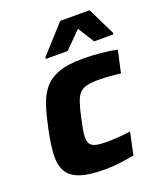

<svg xmlns="http://www.w3.org/2000/svg" viewBox="-136 -808 760 904"><g transform="rotate(-20 244.5 -356.5)"><path d="M233.2 8Q153.8 8 109.4 -7.7Q65 -23.4 47.2 -54Q29.5 -84.6 29.5 -127.8Q29.5 -149.6 34.2 -185.5Q39 -221.4 47.7 -263.1Q60.3 -323.3 75.4 -370.7Q90.5 -418.1 117 -450.8Q143.5 -483.5 189.5 -500.8Q235.5 -518 309.8 -518Q356.4 -518 401.1 -513.8Q445.8 -509.6 482.7 -501.7L458.4 -390.9Q438.6 -394 407.1 -396.6Q375.6 -399.1 347.5 -399.1Q311.4 -399.1 288.7 -393.4Q266 -387.7 252.2 -372.6Q238.5 -357.4 229.2 -328.9Q219.9 -300.5 210.2 -255Q203.7 -225 199.8 -203.1Q196 -181.2 196 -165.4Q196 -143.1 204.8 -131.4Q213.6 -119.7 233.6 -115.3Q253.5 -110.9 286.6 -110.9Q311.8 -110.9 345 -113.4Q378.2 -116 404.9 -119.6L381.6 -8.7Q347.8 -1.4 309 3.3Q270.1 8 233.2 8ZM149 -576.3 149.5 -583.8 274.1 -721.5H421.2L488.6 -583.8L488.2 -576.3H391.3L340 -657.9L258.5 -576.3Z"/></g></svg>

Font: Saira Thin
Style: Italic
Weight: 100
Italic angle: -12°
Designer: Hector Gatti with collaboration of the Omnibus-Type team
Foundry: Omnibus-Type
Version: Version 1.101